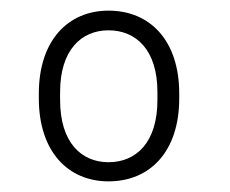

<svg xmlns="http://www.w3.org/2000/svg" viewBox="-20 -718 432 361"><path d="M184 -377C262 -377 317 -433 317 -533V-542C317 -642 262 -698 184 -698C108 -698 53 -642 53 -542V-533C53 -433 108 -377 184 -377ZM184 -413C133 -413 93 -450 93 -530V-545C93 -624 133 -661 184 -661C236 -661 276 -624 276 -545V-530C276 -450 236 -413 184 -413Z"/></svg>

Font: Chivo Light
Style: Regular
Weight: 300
Designer: Hector Gatti
Foundry: Omnibus-Type
Version: Version 1.003;PS 001.003;hotconv 1.0.70;makeotf.lib2.5.58329